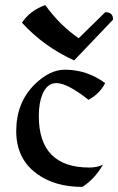

<svg xmlns="http://www.w3.org/2000/svg" viewBox="-20 -730 465 756"><path d="M304.2 5.9Q195.3 5.9 125 -45.9Q43.9 -105 43.9 -213.9Q43.9 -324.7 115.2 -396.5Q175.3 -455.6 234.9 -455.6Q322.8 -455.6 394 -402.8Q373 -361.3 328.6 -336.9Q245.1 -402.8 202.1 -402.8Q165.5 -402.8 147 -358.9Q132.8 -324.2 132.8 -273.4Q132.8 -70.3 332 -70.3Q362.3 -70.3 385.3 -81.5Q352.5 -24.4 304.2 5.9ZM158.2 -710Q216.3 -629.4 290 -579.6L394.5 -682.1Q425.3 -682.1 425.3 -652.8L272 -492.2Q152.3 -546.4 66.4 -640.6Q98.1 -688.5 158.2 -710Z"/></svg>

Font: Balgruf
Style: Regular
Weight: 500
Designer: Paul James MIller
Foundry: High-Logic / Made with FontCreator
Version: Version 1.201;March 28, 2021;FontCreator 13.0.0.2683 64-bit